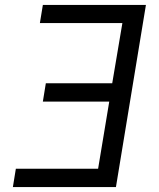

<svg xmlns="http://www.w3.org/2000/svg" viewBox="-20 -755 640 775"><path d="M32 0 44 -74H376L421 -345H153L165 -419H433L474 -662H141L153 -735H569L448 0Z"/></svg>

Font: Zed Sans Extended
Style: Italic
Weight: 400
Width: 7
Italic angle: -9°
Designer: Belleve Invis
Foundry: Belleve Invis
Version: Version 1.0.0; ttfautohint (v1.8.4)